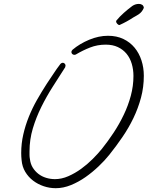

<svg xmlns="http://www.w3.org/2000/svg" viewBox="-20 -945 765 994"><path d="M724.6 -552.7Q724.6 -494.1 710 -439.5Q695.3 -384.8 670.9 -334Q646.5 -283.2 613.8 -235.4Q581.1 -187.5 545.9 -143.6Q522.5 -114.3 490.7 -84Q459 -53.7 422.9 -28.3Q386.7 -2.9 347.2 13.2Q307.6 29.3 268.6 29.3Q236.3 29.3 206.1 19Q175.8 8.8 151.4 -9.8Q127 -28.3 110.8 -55.2Q94.7 -82 91.8 -116.2Q90.8 -125 90.3 -134.3Q89.8 -143.6 89.8 -152.3Q89.8 -202.1 100.6 -249Q111.3 -295.9 129.4 -340.8Q147.5 -385.7 171.4 -427.7Q195.3 -469.7 221.7 -510.7Q239.3 -536.1 256.3 -562.5Q273.4 -588.9 293 -614.3Q298.8 -620.1 304.7 -620.1Q310.5 -620.1 314.9 -615.7Q319.3 -611.3 319.3 -605.5Q319.3 -602.5 317.4 -596.7Q286.1 -547.9 253.4 -496.6Q220.7 -445.3 193.8 -391.1Q167 -336.9 149.9 -279.8Q132.8 -222.7 132.8 -161.1Q132.8 -151.4 132.8 -142.1Q132.8 -132.8 134.8 -122.1Q137.7 -96.7 149.4 -77.6Q161.1 -58.6 178.7 -44.9Q196.3 -31.2 218.8 -24.4Q241.2 -17.6 264.6 -17.6Q298.8 -17.6 333.5 -32.7Q368.2 -47.9 399.9 -70.8Q431.6 -93.8 459.5 -121.6Q487.3 -149.4 507.8 -174.8Q539.1 -213.9 568.4 -258.3Q597.7 -302.7 620.6 -350.6Q643.6 -398.4 657.2 -449.2Q670.9 -500 670.9 -551.8Q670.9 -585 662.1 -614.7Q653.3 -644.5 635.3 -666.5Q617.2 -688.5 590.3 -701.2Q563.5 -713.9 527.3 -713.9Q484.4 -713.9 446.8 -699.2Q409.2 -684.6 373 -663.1Q369.1 -661.1 365.2 -661.1Q358.4 -661.1 354 -665.5Q349.6 -669.9 349.6 -675.8Q349.6 -681.6 355.5 -687.5Q392.6 -718.8 441.9 -739.3Q491.2 -759.8 539.1 -759.8Q584 -759.8 618.7 -743.2Q653.3 -726.6 676.8 -698.2Q700.2 -669.9 712.4 -632.3Q724.6 -594.7 724.6 -552.7ZM724.6 -904.3Q715.8 -882.8 698.2 -871.1Q691.4 -866.2 684.6 -862.8Q677.7 -859.4 669.9 -854.5Q637.7 -833 598.6 -815.4Q592.8 -815.4 586.9 -821.8Q581.1 -828.1 581.1 -834Q581.1 -835 581.5 -835.9Q582 -836.9 582 -837.9Q599.6 -859.4 621.1 -878.4Q642.6 -897.5 665 -914.1Q680.7 -924.8 699.2 -924.8Q709 -924.8 716.3 -919.9Q723.6 -915 724.6 -904.3Z"/></svg>

Font: Calligraffitti
Style: Regular
Weight: 400
Designer: Dathan Boardman
Foundry: Open Window
Version: Version 1.001